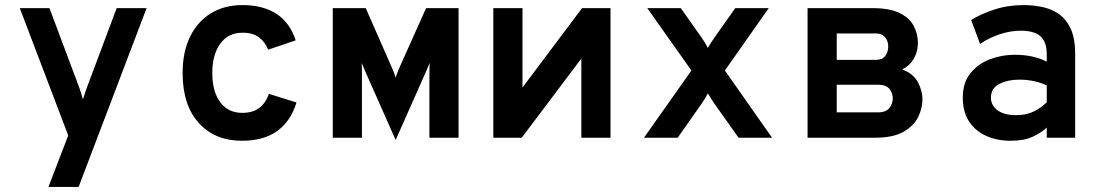

<svg xmlns="http://www.w3.org/2000/svg" viewBox="-20 -543 4352 757"><path d="M171 194 249 -9 58 -511H175L292 -199Q296 -188 300 -175.5Q304 -163 307 -151Q311 -164 315 -176Q319 -188 323 -199L440 -511H558L290 194Z M934 12Q827 12 763.5 -58.5Q700 -129 700 -255Q700 -338.5 729.5 -398.5Q759 -458.5 812 -490.8Q865 -523 936 -523Q1015.5 -523 1068.8 -489.2Q1122 -455.5 1146 -384L1037 -347Q1026 -376.5 1001.8 -395.2Q977.5 -414 937 -414Q879.5 -414 848.2 -370.5Q817 -327 817 -255Q817 -182.5 848.2 -140.2Q879.5 -98 935 -98Q976.5 -98 1002.2 -117.5Q1028 -137 1040 -173L1149 -139Q1126.5 -65 1073 -26.5Q1019.5 12 934 12Z M1540 9 1434 -230Q1426 -247.5 1419.8 -262Q1413.5 -276.5 1406 -295Q1407 -279.5 1407 -265.2Q1407 -251 1407 -226V0H1292V-511H1422L1524 -279Q1531 -263.5 1534 -254.8Q1537 -246 1540 -237Q1542.5 -245.5 1545.8 -254.5Q1549 -263.5 1556 -279L1660 -511H1788V0H1673V-226Q1673 -251 1673.2 -265.2Q1673.5 -279.5 1674 -295Q1666.5 -276.5 1660.2 -262Q1654 -247.5 1646 -230Z M1925 0V-511H2040V-198L2275 -511H2387V0H2272V-312L2037 0Z M2519 0 2706 -265 2532 -511H2664L2744 -398Q2751.5 -387.5 2758.8 -375.8Q2766 -364 2771 -354Q2776.5 -364 2784 -375.8Q2791.5 -387.5 2799 -398L2879 -511H3011L2838 -265L3024 0H2892L2799 -131Q2791.5 -141.5 2784 -153.5Q2776.5 -165.5 2771 -175Q2766 -165.5 2758.8 -153.5Q2751.5 -141.5 2744 -131L2652 0Z M3164 0V-511H3419Q3488.5 -511 3527.8 -491.2Q3567 -471.5 3583 -440Q3599 -408.5 3599 -374Q3599 -339.5 3583 -311.8Q3567 -284 3537 -269Q3580.5 -253.5 3598.8 -219.2Q3617 -185 3617 -152Q3617 -116 3599.8 -81Q3582.5 -46 3541.5 -23Q3500.5 0 3430 0ZM3279 -100H3442Q3473.5 -100 3486.8 -117.5Q3500 -135 3500 -155Q3500 -176 3486.8 -192.5Q3473.5 -209 3442 -209H3279ZM3279 -307H3434Q3459 -307 3470.5 -323Q3482 -339 3482 -359Q3482 -373 3476.8 -384.8Q3471.5 -396.5 3461 -403.8Q3450.5 -411 3434 -411H3279Z M3965 12Q3911.5 12 3868.8 -7Q3826 -26 3801 -63.8Q3776 -101.5 3776 -158Q3776 -217 3806 -254.2Q3836 -291.5 3882.8 -309.2Q3929.5 -327 3980 -327Q4019 -327 4049.5 -320.2Q4080 -313.5 4107 -300V-330Q4107 -364 4095 -384.2Q4083 -404.5 4060.2 -413.2Q4037.5 -422 4006 -422Q3963.5 -422 3921.8 -408Q3880 -394 3844 -370L3809 -464Q3846 -487.5 3900 -505.2Q3954 -523 4016 -523Q4050 -523 4085.8 -516.2Q4121.5 -509.5 4151.8 -489.8Q4182 -470 4200.5 -431.8Q4219 -393.5 4219 -331V0H4107V-40Q4086 -20 4051.8 -4Q4017.5 12 3965 12ZM3986 -89Q4028 -89 4057.8 -104.5Q4087.5 -120 4107 -140V-206Q4086 -216.5 4057.8 -222.8Q4029.5 -229 3998 -229Q3954 -229 3920.5 -212.2Q3887 -195.5 3887 -158Q3887 -127.5 3913 -108.2Q3939 -89 3986 -89Z"/></svg>

Font: Overpass Mono Light
Style: Regular
Weight: 300
Monospace: yes
Designer: Delve Withrington, Dave Bailey
Foundry: Delve Fonts LLC
Version: Version 4.000